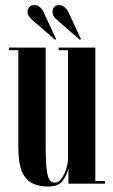

<svg xmlns="http://www.w3.org/2000/svg" viewBox="-20 -706 436 738"><path d="M165.5 11Q130 11 104.2 -1.5Q78.5 -14 64.5 -46.5Q50.5 -79 50.5 -139V-513H14.5V-523H155.5V-148.5Q155.5 -67.5 162.5 -35.8Q169.5 -4 190 -4Q205.5 -4 217 -20.2Q228.5 -36.5 235 -58.8Q241.5 -81 241.5 -98V-513H205.5V-523H346.5V-10H383.5V0H243V-59Q237 -34 221.2 -11.5Q205.5 11 165.5 11ZM287 -553 201 -627.5Q192.5 -635 187 -643.2Q181.5 -651.5 181.5 -660.5Q181.5 -671.5 188.2 -679Q195 -686.5 206.5 -686.5Q219 -686.5 228.2 -678.5Q237.5 -670.5 243 -659.5L291 -556ZM192 -553 106 -627.5Q97 -635 91.5 -643.2Q86 -651.5 86 -660.5Q86 -671.5 92.8 -679Q99.5 -686.5 111.5 -686.5Q124 -686.5 133.2 -678.5Q142.5 -670.5 147.5 -659.5L195.5 -556Z"/></svg>

Font: Imbue 100pt SemiBold
Style: Regular
Weight: 600
Designer: Tyler Finck
Foundry: Etcetera Type Company
Version: Version 1.102; ttfautohint (v1.8.3)